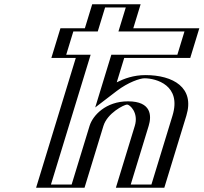

<svg xmlns="http://www.w3.org/2000/svg" viewBox="-20 -880 954 900"><path d="M537.3 -608.5 491.6 -459C543.8 -499 605.7 -528 661.7 -528C755.7 -528 872.3 -481 828.6 -338L725.2 0H548.2L636.9 -290C652.5 -341 632.5 -390 575.5 -390C522.5 -390 455.5 -341 439.9 -290L351.2 0H174.2L360.3 -608.5H245.8L288.3 -747.5H402.8L437.2 -860H614.2L579.8 -747.5H889.3L846.8 -608.5ZM526.9 -623.5 465.5 -422.8 498.9 -448.4C548.6 -486.4 606.4 -513 657.1 -513C748.2 -513 853.5 -468.6 813.6 -338L714.8 -15H567.8L651.9 -290C669.4 -347.2 647.1 -405 580.1 -405C519 -405 443.4 -350.4 424.9 -290L340.8 -15H193.8L379.9 -623.5H265.4L298.7 -732.5H413.2L447.6 -845H594.6L560.2 -732.5H869.7L836.4 -623.5ZM526.9 -623.5H836.4L869.7 -732.5H560.2L594.6 -845H447.6L413.2 -732.5H298.7L265.4 -623.5H379.9L193.8 -15H340.8L424.9 -290C443.4 -350.4 519 -405 580.1 -405C647.1 -405 669.4 -347.2 651.9 -290L567.8 -15H714.8L813.6 -338C853.5 -468.6 748.2 -513 657.1 -513C606.4 -513 548.6 -486.4 498.9 -448.4L465.5 -422.8ZM537.3 -608.5H846.8L889.3 -747.5H579.8L614.2 -860H437.2L402.8 -747.5H288.3L245.8 -608.5H360.3L174.2 0H351.2L439.9 -290C455.5 -341.1 522.4 -390 575.5 -390C632.4 -390 652.5 -341 636.9 -290L548.2 0H725.2L828.6 -338C872.3 -481 755.7 -528 661.7 -528C605.7 -528 543.8 -499 491.6 -459ZM501.9 -623.5 426.3 -376.3 527.4 -453.7C581 -494.7 636.5 -513 657.1 -513C711.8 -513 832.1 -480.3 788.6 -338L689.8 -15H592.8L676.9 -290C691 -336 691.2 -405 580.1 -405C475.2 -405 414.6 -338.2 399.9 -290L315.8 -15H218.8L404.9 -623.5H290.4L323.7 -732.5H438.2L472.6 -845H569.6L535.2 -732.5H844.7L811.4 -623.5ZM562.3 -608.5H871.8L914.3 -747.5H604.8L639.2 -860H412.2L377.8 -747.5H263.3L220.8 -608.5H335.3L149.2 0H376.2L464.9 -290C483.1 -349.4 560 -388.9 575.6 -390C588.8 -389.9 630.7 -351.6 611.9 -290L523.2 0H750.2L853.6 -338C893.7 -469.2 791.9 -528 661.7 -528C606.3 -528 561.7 -511.5 527.3 -494.2Z"/></svg>

Font: Hussar Outliner
Style: Obl
Weight: 700
Foundry: Cannot Into Space Fonts
Version: Version 0.92